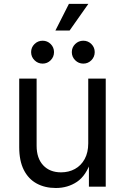

<svg xmlns="http://www.w3.org/2000/svg" viewBox="-20 -943 631 970"><path d="M262.2 6.8Q207 6.8 165.3 -15.9Q123.5 -38.6 100.3 -84.5Q77.1 -130.4 77.1 -199.2V-545.9H165V-206.5Q165 -143.6 198.2 -107.9Q231.4 -72.3 288.6 -72.3Q327.6 -72.3 358.6 -89.4Q389.6 -106.4 407.7 -139.4Q425.8 -172.4 425.8 -218.8V-545.9H514.2V0H429.2V-132.3H440.9Q415.5 -55.7 368.9 -24.4Q322.3 6.8 262.2 6.8ZM400.9 -621.6Q377 -621.6 359.9 -638.7Q342.8 -655.8 342.8 -679.7Q342.8 -703.6 359.9 -720.5Q377 -737.3 400.9 -737.3Q424.8 -737.3 441.7 -720.5Q458.5 -703.6 458.5 -679.7Q458.5 -655.8 441.7 -638.7Q424.8 -621.6 400.9 -621.6ZM195.3 -621.6Q171.4 -621.6 154.3 -638.7Q137.2 -655.8 137.2 -679.7Q137.2 -703.6 154.3 -720.5Q171.4 -737.3 195.3 -737.3Q219.2 -737.3 236.1 -720.5Q252.9 -703.6 252.9 -679.7Q252.9 -655.8 236.1 -638.7Q219.2 -621.6 195.3 -621.6ZM259.8 -788.6 328.1 -923.3H426.3L331.5 -788.6Z"/></svg>

Font: Inter Variable
Style: Regular
Weight: 400
Designer: Rasmus Andersson
Foundry: rsms
Version: Version 4.001;git-9221beed3